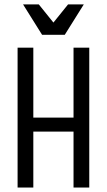

<svg xmlns="http://www.w3.org/2000/svg" viewBox="-20 -838 478 858"><path d="M58.6 -625H128.9V-312.5H308.6V-625H378.9V0H308.6V-250H128.9V0H58.6ZM83 -818.4H153.3L238.3 -712.9H199.2L284.2 -818.4H354.5L269.5 -682.6H168Z"/></svg>

Font: Sudo Var
Style: Regular
Weight: 400
Monospace: yes
Designer: Jens Kutilek
Foundry: Jens Kutilek
Version: Version 0.065;FEAKit 1.0